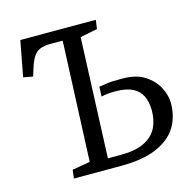

<svg xmlns="http://www.w3.org/2000/svg" viewBox="-103 -808 924 914"><g transform="rotate(-15 359.0 -351.5)"><path d="M269 -648H210Q177 -648 157 -639.5Q137 -631 125 -612.5Q113 -594 103 -564L89 -519L42 -528L75 -703H447L441 -659L356 -642L332 -51H395Q468 -51 511.5 -72.5Q555 -94 574 -131Q593 -168 593 -216Q593 -259 578.5 -289Q564 -319 532 -334.5Q500 -350 448 -350Q429 -350 413 -348.5Q397 -347 379 -343L381 -391Q406 -395 421.5 -397Q437 -399 453 -399.5Q469 -400 497 -400Q564 -400 606 -373Q648 -346 669 -306Q690 -266 690 -228Q690 -159 657.5 -108Q625 -57 557 -28.5Q489 0 384 0H151L156 -42L244 -57Z"/></g></svg>

Font: Literata 18pt
Style: Italic
Weight: 400
Italic angle: -2°
Designer: Latin by Veronika Burian and Jose Scaglione. Greek by Irene Vlachou. Cyrillic by Vera Evstafieva
Foundry: TypeTogether
Version: Version 3.103;gftools[0.9.29]